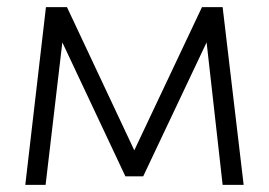

<svg xmlns="http://www.w3.org/2000/svg" viewBox="-20 -519 755 539"><path d="M109 -499H168L357 -97L547 -499H605L664 0H605L560 -400L382 -24H332L155 -400L108 0H51Z"/></svg>

Font: Bellota Text
Style: Regular
Weight: 400
Designer: Kemie Guaida
Foundry: Kemie Guaida
Version: Version 4.001